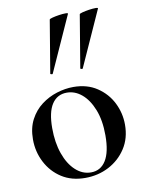

<svg xmlns="http://www.w3.org/2000/svg" viewBox="-84 -791 654 863"><g transform="rotate(-10 243.0 -359.0)"><path d="M235 13Q173 13 128 -16Q83 -45 58 -93.5Q33 -142 33 -198Q33 -250 53 -288Q73 -326 105.5 -350.5Q138 -375 176.5 -387Q215 -399 252 -399Q315 -399 360 -369Q405 -339 428.5 -292Q452 -245 452 -192Q452 -130 422 -84Q392 -38 343 -12.5Q294 13 235 13ZM265 -7Q309 -7 333 -45.5Q357 -84 357 -160Q357 -229 337.5 -278Q318 -327 287 -353Q256 -379 219 -379Q175 -379 151 -342.5Q127 -306 127 -233Q127 -167 145 -116Q163 -65 194.5 -36Q226 -7 265 -7ZM172 -474Q171 -471 165.5 -472.5Q160 -474 161 -476L201 -716Q202 -719 215.5 -722.5Q229 -726 246 -728.5Q263 -731 275.5 -731Q288 -731 286 -727ZM309 -474Q308 -471 302.5 -472.5Q297 -474 298 -476L338 -716Q339 -719 352.5 -722.5Q366 -726 383 -728.5Q400 -731 412.5 -731Q425 -731 423 -727Z"/></g></svg>

Font: Cormorant Light SemiBold
Style: Regular
Weight: 600
Version: Version 4.000